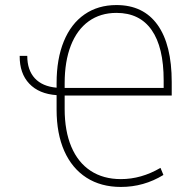

<svg xmlns="http://www.w3.org/2000/svg" viewBox="-20 -737 773 767"><path d="M206.1 -386.7V-405.3Q206.1 -501.5 234.9 -571.8Q263.7 -642.1 317.6 -679.4Q371.6 -716.8 445.3 -716.8Q552.7 -716.8 609.4 -637.7Q666 -558.6 666 -409.2V-355.5H238.3V-301.8Q238.3 -213.9 264.9 -150.9Q291.5 -87.9 342 -54.7Q392.6 -21.5 462.9 -21.5Q544.4 -21.5 621.1 -66.4L632.8 -38.1Q554.7 9.8 462.9 9.8Q383.3 9.8 325.4 -27.3Q267.6 -64.5 236.8 -133.8Q206.1 -203.1 206.1 -298.8V-356.9Q135.7 -361.8 96.9 -402.8Q58.1 -443.8 58.6 -513.7H88.9Q88.9 -457 119.1 -424.3Q149.4 -391.6 206.1 -386.7ZM633.8 -385.7V-416Q633.8 -548.3 585.9 -616.9Q538.1 -685.5 445.3 -685.5Q380.9 -685.5 334.2 -651.9Q287.6 -618.2 262.9 -554.9Q238.3 -491.7 238.3 -404.3V-385.7Z"/></svg>

Font: Pretendard GOV Thin
Style: Regular
Weight: 100
Designer: Base glyphs from Inter by Rasmus Andersson; Hangeul glyphs from Noto Sans CJK(Source Han Sans) by Jang Soo-young and Kan
Foundry: Kil Hyung-jin
Version: Version 1.309